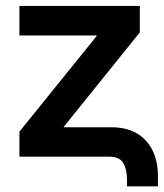

<svg xmlns="http://www.w3.org/2000/svg" viewBox="-20 -536 561 657"><path d="M414.6 101.6V77.6Q414.6 43.9 401.9 22Q389.2 0 352.1 0H46.4V-85.4L311 -413.1V-414.6H46.4V-515.6H458.5V-425.3L198.2 -102.1V-100.6H360.8Q437 -100.6 478.8 -55.2Q520.5 -9.8 520.5 66.9V101.6Z"/></svg>

Font: Inter Display SemiBold
Style: Regular
Weight: 600
Designer: Rasmus Andersson
Foundry: rsms
Version: Version 4.001;git-9221beed3